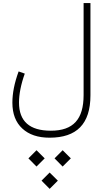

<svg xmlns="http://www.w3.org/2000/svg" viewBox="-20 -644 694 1248"><path d="M387.2 438.5 440.4 385.3 387.2 332.5 334.5 385.3ZM217.3 438.5 270.5 385.3 217.3 332.5 164.6 385.3ZM302.7 583.5 356 530.3 302.7 477.5 250 530.3ZM310.5 205.6C172.4 205.6 103.5 144.5 103.5 22.5C103.5 -29.8 115.7 -95.2 141.1 -165.5L101.1 -179.7C73.2 -104 60.5 -36.6 60.5 23.4C60.5 95.7 82 151.9 125 191.4C167.5 231 226.6 251 302.2 251C478 251 567.9 162.6 567.9 -24.9V-624H523.4V-26.4C523.4 131.3 456.5 205.6 310.5 205.6Z"/></svg>

Font: Estedad ExtraLight
Style: Regular
Weight: 200
Designer: Amin Abedi
Version: Version 7.3